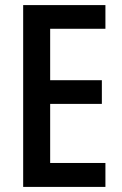

<svg xmlns="http://www.w3.org/2000/svg" viewBox="-20 -734 479 754"><path d="M71 0H394V-94H177V-326H380V-419H177V-621H394V-714H71Z"/></svg>

Font: Kathrein 67 Medium Condensed
Style: Regular
Weight: 500
Width: 3
Designer: Lazydogs Typefoundry, based on Open Sans by Ascender Corporation
Foundry: Lazydogs Typefoundry
Version: Version 1.003;PS 001.003;hotconv 1.0.88;makeotf.lib2.5.64775